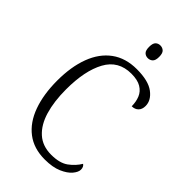

<svg xmlns="http://www.w3.org/2000/svg" viewBox="-276 -998 1092 1092"><g transform="rotate(45 270.5 -452.0)"><path d="M319 10Q231 10 171.5 -35.5Q112 -81 82 -164Q52 -247 52 -358Q52 -469 83 -551.5Q114 -634 175.5 -679Q237 -724 327 -724Q420 -724 465 -690Q510 -656 510 -611Q510 -584 495 -569Q480 -554 455 -554Q455 -590 443 -619.5Q431 -649 402 -666.5Q373 -684 323 -684Q219 -684 171 -596Q123 -508 123 -358Q123 -261 144.5 -188.5Q166 -116 211 -75.5Q256 -35 326 -35Q394 -35 431.5 -62.5Q469 -90 491 -127Q506 -117 506 -95Q506 -75 485.5 -50.5Q465 -26 423.5 -8Q382 10 319 10ZM326 -812Q309 -812 297.5 -823Q286 -834 286 -863Q286 -892 297.5 -903Q309 -914 326 -914Q343 -914 355 -903Q367 -892 367 -863Q367 -834 355 -823Q343 -812 326 -812Z"/></g></svg>

Font: Noto Serif SemiCondensed Light
Style: Regular
Weight: 300
Width: 4
Designer: Monotype Design Team
Foundry: Monotype Imaging Inc.
Version: Version 2.013